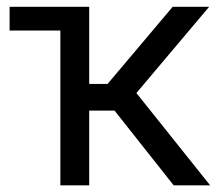

<svg xmlns="http://www.w3.org/2000/svg" viewBox="-20 -556 659 576"><path d="M8.8 -464.4V-535.6H205.6V-464.4ZM161.1 0V-535.6H247.6V-304.2H302.7L498 -535.6H607.4L389.2 -276.9L610.4 0H501L323.7 -224.1H247.6V0Z"/></svg>

Font: Inter 20pt
Style: Regular
Weight: 400
Version: Version 4.001;git-66647c0bb